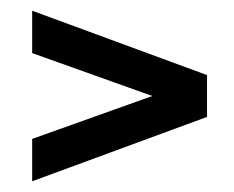

<svg xmlns="http://www.w3.org/2000/svg" viewBox="-20 -529 436 358"><path d="M40 -191V-270L264 -350L40 -430V-509L366 -389V-311Z"/></svg>

Font: BebasNeueW01-Regular
Style: Regular
Weight: 400
Designer: Ryoichi Tsunekawa
Foundry: Ryoichi Tsunekawa
Version: Version 1.30